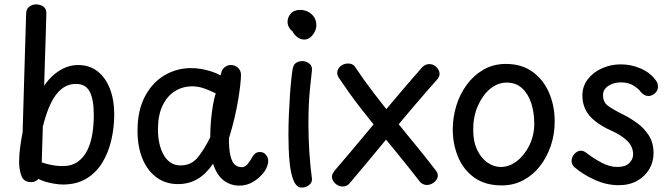

<svg xmlns="http://www.w3.org/2000/svg" viewBox="-20 -835 3051 874"><path d="M99 -773Q99 -794 113 -804.5Q127 -815 144 -815Q164 -815 178 -804.5Q192 -794 191 -773Q190 -720 188 -667.5Q186 -615 184.5 -560.5Q183 -506 181 -445Q204 -478 229.5 -498.5Q255 -519 281.5 -529Q308 -539 335 -539Q388 -539 424.5 -510Q461 -481 480.5 -430.5Q500 -380 500 -315Q500 -254 486.5 -196.5Q473 -139 445 -93.5Q417 -48 372.5 -21.5Q328 5 266 5Q251 5 228.5 1.5Q206 -2 186 -8Q166 -14 156 -21Q149 -14 141 -10Q133 -6 122 -6Q88 -6 77.5 -34.5Q67 -63 67 -99Q67 -130 72 -167Q77 -204 83 -233Q85 -303 87 -371.5Q89 -440 91 -507.5Q93 -575 95 -641.5Q97 -708 99 -773ZM170 -96Q184 -91 200.5 -87Q217 -83 233.5 -81Q250 -79 265 -79Q307 -79 334.5 -99Q362 -119 378 -152Q394 -185 400.5 -226.5Q407 -268 407 -311Q407 -382 388.5 -417.5Q370 -453 326 -453Q290 -453 261.5 -431Q233 -409 212 -366Q191 -323 175 -259Z M606 -240Q606 -332 639.5 -395.5Q673 -459 728.5 -492Q784 -525 849 -525Q873 -525 896 -521Q919 -517 941.5 -510Q964 -503 984 -492L989 -510Q993 -522 1005 -530.5Q1017 -539 1030 -539Q1050 -539 1063.5 -526.5Q1077 -514 1077 -494Q1077 -479 1074 -450.5Q1071 -422 1064.5 -382.5Q1058 -343 1047.5 -298Q1037 -253 1022 -205Q1022 -155 1029 -126Q1036 -97 1049 -85.5Q1062 -74 1081 -74Q1095 -74 1107 -88Q1119 -102 1131 -124Q1136 -132 1143.5 -137.5Q1151 -143 1164 -143Q1180 -143 1190.5 -130.5Q1201 -118 1201 -102Q1201 -91 1196 -77.5Q1191 -64 1183 -53Q1163 -26 1133.5 -8Q1104 10 1069 10Q1043 10 1019 -1Q995 -12 977.5 -34.5Q960 -57 950 -90Q918 -43 879 -20Q840 3 790 3Q734 3 692.5 -27.5Q651 -58 628.5 -112.5Q606 -167 606 -240ZM699 -246Q699 -210 706 -180Q713 -150 726 -128Q739 -106 758 -94Q777 -82 801 -82Q850 -82 879 -117Q908 -152 937 -210Q937 -249 940.5 -287Q944 -325 949.5 -357Q955 -389 962 -410Q932 -425 906.5 -433.5Q881 -442 855 -442Q811 -442 775.5 -419.5Q740 -397 719.5 -353.5Q699 -310 699 -246Z M1289 -736Q1289 -756 1303.5 -773Q1318 -790 1347 -790Q1365 -790 1382 -781.5Q1399 -773 1409.5 -757.5Q1420 -742 1420 -719Q1420 -705 1412.5 -690Q1405 -675 1392.5 -665Q1380 -655 1365 -655Q1348 -655 1333.5 -666Q1319 -677 1311 -693Q1301 -700 1295 -711.5Q1289 -723 1289 -736ZM1313 -525Q1316 -538 1322.5 -544.5Q1329 -551 1338 -554Q1347 -557 1356 -557Q1373 -557 1387.5 -546Q1402 -535 1400 -515Q1396 -477 1392 -440Q1388 -403 1386 -362.5Q1384 -322 1384 -272Q1384 -240 1385 -208.5Q1386 -177 1388 -145Q1390 -113 1393 -82Q1396 -51 1400 -21Q1401 -9 1394 0Q1387 9 1376 14Q1365 19 1353 19Q1330 19 1316.5 -13Q1303 -45 1298 -99.5Q1293 -154 1293 -221Q1293 -266 1295 -313.5Q1297 -361 1300 -404Q1303 -447 1306.5 -479Q1310 -511 1313 -525Z M1540 14Q1527 14 1516 7.5Q1505 1 1498 -9.5Q1491 -20 1491 -31Q1491 -38 1494.5 -44.5Q1498 -51 1503 -58Q1565 -130 1631.5 -210Q1698 -290 1766.5 -371.5Q1835 -453 1902 -529Q1909 -536 1916.5 -539.5Q1924 -543 1931 -543Q1945 -544 1956 -537.5Q1967 -531 1974 -520.5Q1981 -510 1981 -499Q1981 -492 1977.5 -484.5Q1974 -477 1968 -471Q1866 -356 1767.5 -236Q1669 -116 1571 0Q1564 8 1556 11Q1548 14 1540 14ZM1922 7Q1914 7 1905.5 3Q1897 -1 1892 -7Q1866 -41 1838.5 -75Q1811 -109 1784 -142.5Q1757 -176 1729.5 -209Q1702 -242 1675 -275.5Q1648 -309 1621.5 -343Q1595 -377 1570 -412Q1545 -447 1521 -483Q1515 -494 1515 -504Q1515 -513 1519.5 -521Q1524 -529 1531 -534.5Q1538 -540 1546.5 -543Q1555 -546 1564 -546Q1576 -546 1585 -541Q1594 -536 1600 -525Q1636 -471 1681.5 -411.5Q1727 -352 1776.5 -291.5Q1826 -231 1873.5 -173Q1921 -115 1960 -64Q1966 -57 1969.5 -50.5Q1973 -44 1973 -36Q1973 -25 1965.5 -15Q1958 -5 1946.5 1Q1935 7 1922 7Z M2041 -246Q2041 -300 2057 -353Q2073 -406 2104.5 -449Q2136 -492 2181 -518Q2226 -544 2283 -544Q2355 -544 2404.5 -508Q2454 -472 2479.5 -412.5Q2505 -353 2505 -282Q2505 -223 2487 -170.5Q2469 -118 2437 -77.5Q2405 -37 2361 -14Q2317 9 2264 9Q2188 9 2138.5 -27Q2089 -63 2065 -121Q2041 -179 2041 -246ZM2134 -245Q2134 -191 2152 -153Q2170 -115 2199 -95Q2228 -75 2259 -75Q2299 -75 2333.5 -102Q2368 -129 2390 -174Q2412 -219 2412 -272Q2412 -322 2398.5 -364.5Q2385 -407 2357 -433Q2329 -459 2287 -459Q2245 -459 2210.5 -430Q2176 -401 2155 -352.5Q2134 -304 2134 -245Z M2964 -471Q2971 -463 2973 -455Q2975 -447 2975 -440Q2975 -428 2968.5 -418.5Q2962 -409 2952 -403.5Q2942 -398 2931 -398Q2921 -398 2913 -403Q2905 -408 2898 -415Q2888 -430 2864.5 -445Q2841 -460 2806 -460Q2773 -460 2749 -444Q2725 -428 2725 -402Q2725 -371 2745.5 -355Q2766 -339 2812 -316Q2847 -299 2879.5 -275.5Q2912 -252 2933.5 -218.5Q2955 -185 2955 -138Q2955 -98 2935.5 -65Q2916 -32 2880.5 -12Q2845 8 2796 8Q2741 8 2687 -16.5Q2633 -41 2595 -74Q2588 -80 2585 -87.5Q2582 -95 2582 -102Q2582 -120 2595 -134.5Q2608 -149 2625 -149Q2630 -149 2635.5 -147Q2641 -145 2648 -140Q2680 -115 2717.5 -95Q2755 -75 2789 -75Q2827 -75 2844.5 -92.5Q2862 -110 2862 -132Q2862 -168 2834.5 -194.5Q2807 -221 2763 -240Q2717 -261 2687.5 -285Q2658 -309 2644.5 -337.5Q2631 -366 2631 -400Q2631 -442 2655.5 -474Q2680 -506 2720 -524Q2760 -542 2806 -542Q2853 -542 2896 -523.5Q2939 -505 2964 -471Z"/></svg>

Font: Playpen Sans
Style: Regular
Weight: 400
Designer: Laura Meseguer, Veronika Burian, José Scaglione, Kostas Bartsokas, Vera Evstafieva, Tom Grace, Yorlmar Campos
Foundry: TypeTogether
Version: Version 2.000